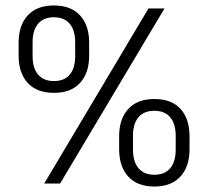

<svg xmlns="http://www.w3.org/2000/svg" viewBox="-20 -670 760 701"><path d="M141.5 0 522 -639H580.5L199.5 0ZM543.5 11Q481 11 448 -25.5Q415 -62 415 -125V-172.5Q415 -236 448.2 -272.2Q481.5 -308.5 543.5 -308.5Q606 -308.5 639 -272.5Q672 -236.5 672 -172.5V-125Q672 -62 638.8 -25.5Q605.5 11 543.5 11ZM543.5 -32Q581.5 -32 601.5 -55.8Q621.5 -79.5 621.5 -124V-173.5Q621.5 -218 601.5 -241.8Q581.5 -265.5 543.5 -265.5Q505.5 -265.5 485.5 -241.8Q465.5 -218 465.5 -173.5V-124Q465.5 -79.5 485.8 -55.8Q506 -32 543.5 -32ZM177 -331Q114.5 -331 81.2 -367.2Q48 -403.5 48 -466.5V-514.5Q48 -577.5 81.2 -613.8Q114.5 -650 177 -650Q239 -650 272.2 -613.8Q305.5 -577.5 305.5 -514.5V-466.5Q305.5 -403.5 272.2 -367.2Q239 -331 177 -331ZM177 -374Q214.5 -374 234.5 -397.5Q254.5 -421 254.5 -465.5V-515.5Q254.5 -559.5 234.5 -583.2Q214.5 -607 177 -607Q139 -607 119 -583.2Q99 -559.5 99 -515.5V-465.5Q99 -421 119.2 -397.5Q139.5 -374 177 -374Z"/></svg>

Font: Anek Gurmukhi Light
Style: Regular
Weight: 300
Designer: Sarang Kulkarni (Gurmukhi), Yesha Goshar (Latin)
Foundry: Ek Type
Version: Version 1.003